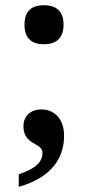

<svg xmlns="http://www.w3.org/2000/svg" viewBox="-20 -563 337 737"><path d="M149 -393C189 -393 224 -411 224 -468C224 -526 189 -543 149 -543C107 -543 74 -526 74 -468C74 -411 107 -393 149 -393ZM52 106V154C178 119 226 43 226 -42C226 -105 190 -143 139 -143C100 -143 70 -120 70 -78C70 -5 143 -16 143 23C143 62 113 85 52 106Z"/></svg>

Font: Noto Serif SemiBold
Style: Regular
Weight: 600
Designer: Monotype Design Team
Foundry: Monotype Imaging Inc.
Version: Version 2.013